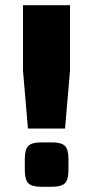

<svg xmlns="http://www.w3.org/2000/svg" viewBox="-20 -715 356 735"><path d="M248 -695V-445L229 -223H87L68 -445V-695ZM179 -170Q215 -170 228.5 -156.5Q242 -143 242 -107V-63Q242 -27 228.5 -13.5Q215 0 179 0H138Q102 0 88.5 -13.5Q75 -27 75 -63V-107Q75 -143 88.5 -156.5Q102 -170 138 -170Z"/></svg>

Font: Exo 2 ExtraBold
Style: Regular
Weight: 800
Designer: Natanael Gama
Foundry: Natanael Gama
Version: Version 2.010